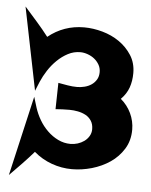

<svg xmlns="http://www.w3.org/2000/svg" viewBox="-47 -943 536 681"><g transform="rotate(5 221.0 -602.5)"><path d="M431.6 -501Q431.6 -461.9 413.1 -432.1Q394.5 -402.3 365.7 -382.8Q336.9 -363.3 301.3 -353Q265.6 -342.8 230.5 -342.8Q193.4 -342.8 158.2 -355.5Q123 -368.2 94.7 -392.6Q75.2 -370.1 53.7 -347.7Q32.2 -325.2 9.8 -302.7L75.2 -586.9L86.9 -548.8Q93.8 -527.3 106 -506.3Q118.2 -485.4 135.3 -468.8Q152.3 -452.1 173.3 -441.9Q194.3 -431.6 217.8 -431.6Q230.5 -431.6 243.2 -435.5Q255.9 -439.5 266.1 -446.8Q276.4 -454.1 283.2 -465.3Q290 -476.6 290 -490.2Q290 -507.8 282.2 -520Q274.4 -532.2 261.7 -539.1Q249 -545.9 233.9 -548.8Q218.8 -551.8 204.1 -551.8Q190.4 -551.8 178.7 -551.3Q167 -550.8 154.3 -549.8L156.2 -643.6Q172.9 -640.6 189.9 -637.7Q207 -634.8 223.6 -634.8Q236.3 -634.8 250 -638.2Q263.7 -641.6 274.4 -648.9Q285.2 -656.2 292 -667.5Q298.8 -678.7 298.8 -694.3Q298.8 -709 292 -720.7Q285.2 -732.4 274.9 -740.7Q264.6 -749 251 -753.9Q237.3 -758.8 224.6 -758.8Q201.2 -758.8 180.7 -748Q160.2 -737.3 142.6 -720.2Q125 -703.1 111.8 -682.6Q98.6 -662.1 89.8 -641.6L76.2 -608.4L16.6 -903.3Q39.1 -877.9 61 -853Q83 -828.1 102.5 -802.7Q158.2 -847.7 230.5 -847.7Q262.7 -847.7 295.9 -838.4Q329.1 -829.1 356 -810.5Q382.8 -792 400.4 -764.6Q418 -737.3 418 -701.2Q418 -672.9 409.7 -649.4Q401.4 -626 381.8 -606.4Q405.3 -586.9 418.5 -559.1Q431.6 -531.2 431.6 -501Z"/></g></svg>

Font: Fontdiner Swanky
Style: Regular
Weight: 400
Designer: Font Diner, Inc
Foundry: Font Diner, Inc
Version: Version 1.000